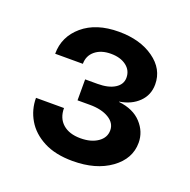

<svg xmlns="http://www.w3.org/2000/svg" viewBox="-84 -913 571 576"><g transform="rotate(20 201.5 -625.0)"><path d="M204.1 -418.5Q148.9 -418.5 111.6 -438Q74.2 -457.5 55.4 -489.5Q36.6 -521.5 36.6 -559.1H126Q126 -526.9 146.5 -508.8Q167 -490.7 203.1 -490.7Q236.8 -490.7 258.1 -505.4Q279.3 -520 279.3 -543.5Q279.3 -566.9 256.1 -580.8Q232.9 -594.7 195.8 -594.7H156.2V-661.6H195.8Q230.5 -661.6 250.7 -674.3Q271 -687 271 -708.5Q271 -731.9 252.2 -746.1Q233.4 -760.3 203.1 -760.3Q171.9 -760.3 152.8 -744.6Q133.8 -729 133.8 -703.1H45.4Q45.4 -757.8 88.1 -794.2Q130.9 -830.6 203.1 -830.6Q271 -830.6 314.9 -799.3Q358.9 -768.1 358.9 -719.2Q358.9 -685.1 335.7 -662.4Q312.5 -639.6 274.9 -633.8V-632.8Q321.8 -627.4 346.9 -600.1Q372.1 -572.8 372.1 -537.6Q372.1 -486.3 325.2 -452.4Q278.3 -418.5 204.1 -418.5Z"/></g></svg>

Font: Inter Display Medium
Style: Regular
Weight: 500
Designer: Rasmus Andersson
Foundry: rsms
Version: Version 4.001;git-9221beed3